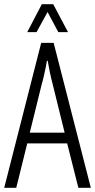

<svg xmlns="http://www.w3.org/2000/svg" viewBox="-20 -889 450 909"><path d="M0 0 175 -686H234L410 0H351L298 -210H109L57 0ZM121 -261H286L229 -492Q226 -504 222.5 -518Q219 -532 216 -547Q213 -562 210.5 -576Q208 -590 206 -601H202Q200 -587 196 -568Q192 -549 187.5 -528.5Q183 -508 178 -492ZM109 -737 178 -869H232L302 -737H256L192 -857H219L153 -737Z"/></svg>

Font: Archivo ExtraCondensed ExtraLight
Style: Regular
Weight: 250
Width: 2
Designer: Hector Gatti
Foundry: Omnibus-Type
Version: Version 2.001